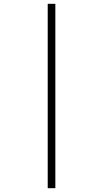

<svg xmlns="http://www.w3.org/2000/svg" viewBox="-20 -843 540 1006"><path d="M230 143V-823H270V143Z"/></svg>

Font: Iosevka Slab Extralight
Style: Regular
Weight: 200
Monospace: yes
Designer: Belleve Invis
Foundry: Belleve Invis
Version: Version 11.1.1; ttfautohint (v1.8.3)